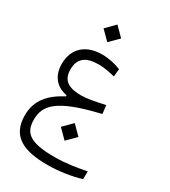

<svg xmlns="http://www.w3.org/2000/svg" viewBox="-229 -772 1045 1183"><g transform="rotate(30 293.0 -180.5)"><path d="M306.6 302.2C389.2 302.2 478 287.6 540.5 268.1L541.5 212.4C476.6 225.1 402.3 238.3 319.8 238.3C148.9 238.3 94.2 200.2 94.2 102.1C94.2 -0.5 153.3 -71.8 442.9 -138.7L436 -198.2C366.7 -183.1 313.5 -172.4 271 -172.4C182.6 -172.4 134.8 -200.7 134.8 -278.8C134.8 -356 178.7 -392.1 271.5 -392.1C311.5 -392.1 349.1 -384.3 388.2 -374.5L393.6 -429.2C355.5 -444.8 307.1 -456.1 258.8 -456.1C143.1 -456.1 71.3 -390.6 71.3 -282.2C71.3 -201.2 113.3 -142.6 193.8 -128.9V-120.6C93.8 -68.4 32.7 -0.5 32.7 106C32.7 262.2 145.5 302.2 306.6 302.2ZM323.2 120.1 385.7 57.6 323.2 -5.4 260.7 57.6ZM247.6 -537.1 310.1 -599.6 247.6 -662.6 185.1 -599.6Z"/></g></svg>

Font: Cascadia Code PL Light
Style: Regular
Weight: 300
Monospace: yes
Designer: Aaron Bell
Foundry: Saja Typeworks
Version: Version 2404.023